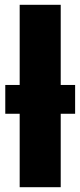

<svg xmlns="http://www.w3.org/2000/svg" viewBox="-20 -780 335 800"><path d="M62 0H233V-306H293V-426H233V-760H62V-426H2V-306H62Z"/></svg>

Font: Noto Sans Condensed Black
Style: Regular
Weight: 900
Width: 3
Designer: Monotype Design Team
Foundry: Monotype Imaging Inc.
Version: Version 2.013